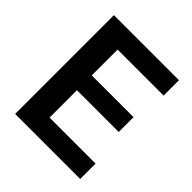

<svg xmlns="http://www.w3.org/2000/svg" viewBox="-191 -831 962 962"><g transform="rotate(45 290.0 -350.0)"><path d="M67 0V-700H528V-591H202V-408H498V-303H202V-109H528V0Z"/></g></svg>

Font: DM Sans 24pt
Style: Bold
Weight: 700
Designer: Colophon Foundry, Jonny Pinhorn
Foundry: Colophon Foundry
Version: Version 4.004;gftools[0.9.30]